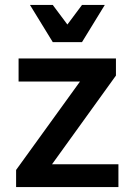

<svg xmlns="http://www.w3.org/2000/svg" viewBox="-20 -755 543 775"><path d="M45 -69 303 -426H55V-519H448V-450L190 -92H458V0H45ZM403 -735 311 -585H193L101 -735H193L252 -656L311 -735Z"/></svg>

Font: Radio Canada Medium
Style: Regular
Weight: 500
Designer: Charles Daoud, Etienne Aubert Bonn, Alexandre Saumier Demers, Jacques Le Bailly
Foundry: Radio-Canada
Version: Version 2.104; ttfautohint (v1.8.4.7-5d5b);gftools[0.9.28.de